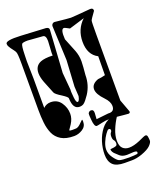

<svg xmlns="http://www.w3.org/2000/svg" viewBox="-144 -656 794 957"><g transform="rotate(-20 253.0 -177.0)"><path d="M160 1Q117 1 91.5 -14.5Q66 -30 54.5 -56Q43 -82 39.5 -114.5Q36 -147 36 -182V-432Q36 -483 31 -491Q25 -502 18 -510.5Q11 -519 6 -528Q2 -534 1 -538.5Q0 -543 0 -546Q0 -564 79 -560L211 -553Q228 -551 227 -538L213 -314L221 -223Q220 -215 221 -204Q222 -193 223 -180Q226 -153 234 -153Q243 -153 248 -179L245 -230L253 -368L245 -551Q245 -557 249.5 -562Q254 -567 261 -567Q298 -563 319.5 -561Q341 -559 346 -559Q351 -559 377 -561Q403 -563 449 -567H452Q466 -567 466 -554Q466 -552 465 -551Q440 -517 438 -510Q437 -507 436.5 -489Q436 -471 436 -438V-87L459 -25Q462 -18 460 -15Q457 -11 452 -11Q442 -12 428.5 -13Q415 -14 398 -16Q374 -19 354 -19Q333 -19 310 -13.5Q287 -8 283 -8Q270 -8 267 -46Q266 -57 265.5 -66Q265 -75 266 -81Q272 -91 281 -91Q296 -91 295 -72L293 -40L357 -47Q390 -44 390 -75Q390 -98 366 -123Q332 -158 332 -184Q332 -212 368 -225Q377 -226 387 -227.5Q397 -229 407 -232L408 -332Q359 -357 359 -426Q359 -492 405 -535L323 -510Q300 -523 295 -523Q277 -523 281 -468Q288 -450 295.5 -432Q303 -414 310 -396Q321 -368 321 -337Q321 -324 319.5 -306Q318 -288 316 -265Q316 -213 288 -170Q279 -157 271.5 -147.5Q264 -138 257 -133Q248 -127 235 -127Q200 -127 199 -185Q199 -192 171 -210Q140 -229 136 -239Q120 -277 109.5 -305Q99 -333 99 -354Q99 -393 132 -406Q142 -410 158 -412Q174 -414 196 -413Q195 -421 195.5 -430.5Q196 -440 197 -453L199 -489Q199 -519 183 -520Q113 -526 104 -526Q78 -526 73 -520Q67 -511 66 -466Q66 -459 65.5 -449.5Q65 -440 65 -430Q65 -420 65.5 -408.5Q66 -397 66 -384L67 -338V-182Q83 -198 106 -198Q141 -198 160 -170.5Q179 -143 179 -111Q179 -85 163 -60L146 -35Q146 -31 160 -31Q182 -31 185 -32Q193 -34 202 -42Q211 -50 222 -61Q223 -62 224 -62Q226 -62 226 -51Q226 -26 204.5 -12.5Q183 1 160 1ZM351 213Q307 213 288.5 194.5Q270 176 270 140Q270 106 280.5 72.5Q291 39 311 13Q331 -13 361 -23Q364 -25 367.5 -25Q371 -25 374 -25Q385 -25 394 -20Q375 9 363 39Q351 69 351 95Q351 124 364 136.5Q377 149 398 149Q422 149 455 135Q472 127 480.5 123.5Q489 120 490 120Q502 117 504 130Q506 143 506 151Q506 161 492 175.5Q478 190 442 203Q413 213 388.5 213Q364 213 351 213ZM380 195Q394 195 406.5 194Q419 193 425 192Q428 187 428 184Q428 177 410 177Q403 177 394 178Q385 179 375 179Q351 179 337.5 167Q324 155 316 147Q309 139 307 131.5Q305 124 309 124Q314 124 326.5 122Q339 120 342 115Q344 111 344 106Q344 94 338 88Q332 82 332 66Q332 53 338 46Q342 42 342 36Q342 31 338.5 28.5Q335 26 330 28Q325 30 314 45.5Q303 61 294.5 81.5Q286 102 286 119Q286 142 301.5 163.5Q317 185 328 190Q335 193 349.5 194Q364 195 380 195Z"/></g></svg>

Font: Moo Lah Lah
Style: Regular
Weight: 400
Designer: Robert E. Leuschke
Foundry: Robert E. Leuschke
Version: Version 1.010; ttfautohint (v1.8.3)